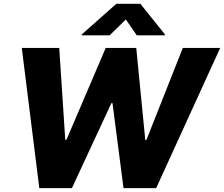

<svg xmlns="http://www.w3.org/2000/svg" viewBox="-20 -976 1162 996"><path d="M287.3 -727.3 318.5 -250.7H324.6L528.4 -727.3H686.8L733.7 -249.6H739.3L928.3 -727.3H1122.2L790.1 0H620.7L563.6 -441.1H557.9L353 0H183.9L93 -727.3ZM404.1 -797.2 583.5 -956.3H708.1L835.9 -797.2L835.2 -792.6H689.6L632.8 -875L548.7 -792.6H403.4Z"/></svg>

Font: Inter P Extra Bold
Style: Italic
Weight: 800
Italic angle: 9.39999°
Designer: Rasmus Andersson
Foundry: rsms
Version: Version 3.018;git-588b23468